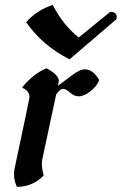

<svg xmlns="http://www.w3.org/2000/svg" viewBox="-20 -731 487 768"><path d="M47.4 16.6Q36.1 -8.8 36.1 -34.2Q36.1 -46.4 38.6 -58.1Q98.1 -337.4 98.1 -342.3Q98.1 -367.7 67.9 -380.4Q112.3 -435.5 166 -458Q215.3 -431.6 215.3 -407.2Q215.3 -404.8 211.9 -387.7L267.1 -429.2Q298.8 -453.6 319.8 -453.6Q352.1 -453.6 377 -410.6Q366.7 -385.3 341.1 -365.5Q315.4 -345.7 294.4 -345.7Q276.9 -345.7 260.3 -360.6Q243.7 -375.5 231.9 -375.5Q219.7 -375.5 204.6 -353L149.4 -94.7Q147.5 -85.9 147.5 -75.7Q147.5 -55.2 154.8 -29.3Q111.3 16.1 47.4 16.6ZM258.3 -493.7Q150.4 -547.9 84.5 -642.1Q126.5 -689.9 190.9 -711.4Q231.9 -630.9 294.9 -581.1L420.9 -683.6Q446.8 -683.6 446.8 -663.1Q446.8 -659.2 445.8 -654.3Z"/></svg>

Font: Balgruf
Style: Italic
Weight: 500
Italic angle: -12°
Designer: Paul James Miller
Foundry: High-Logic / Made with FontCreator
Version: Version 1.201;March 28, 2021;FontCreator 13.0.0.2683 64-bit